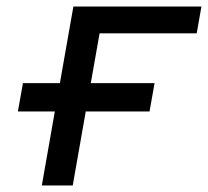

<svg xmlns="http://www.w3.org/2000/svg" viewBox="-20 -570 640 590"><path d="M148.5 -227.5H35L50.5 -314.5H164L205.5 -550H599L584.5 -467.5H286L259 -314.5H455L439.5 -227.5H243.5L203.5 0H108.5Z"/></svg>

Font: JuliaMono
Style: Bold Italic
Weight: 700
Italic angle: -9°
Monospace: yes
Designer: cormullion
Foundry: corm
Version: Version 0.057; ttfautohint (v1.8.4)